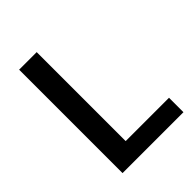

<svg xmlns="http://www.w3.org/2000/svg" viewBox="-184 -729 827 827"><g transform="rotate(-45 230.0 -315.0)"><path d="M76 -630H183V-88H447V0H76Z"/></g></svg>

Font: Mukta Medium
Style: Regular
Weight: 500
Designer: Girish Dalvi and Yashodeep Gholap
Foundry: Ek Type
Version: Version 2.538;PS 1.002;hotconv 16.6.51;makeotf.lib2.5.65220;